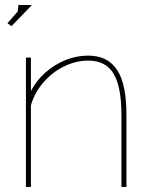

<svg xmlns="http://www.w3.org/2000/svg" viewBox="-20 -750 605 770"><path d="M487 0H467V-289Q467 -402 435.5 -454.5Q404 -507 334 -507Q284 -507 236.5 -483.5Q189 -460 154 -419.5Q119 -379 104 -328V0H84V-519H104V-385Q126 -427 162 -459Q198 -491 242.5 -509Q287 -527 333 -527Q373 -527 402 -512.5Q431 -498 450 -469Q469 -440 478 -395Q487 -350 487 -289ZM108 -730 26 -645 10 -657 51 -704 54 -730Z"/></svg>

Font: Raleway Thin
Style: Regular
Weight: 100
Designer: Matt McInerney, Pablo Impallari, Rodrigo Fuenzalida
Foundry: Matt McInerney, Pablo Impallari, Rodrigo Fuenzalida
Version: Version 4.026